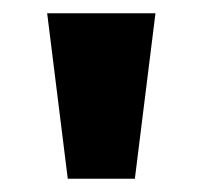

<svg xmlns="http://www.w3.org/2000/svg" viewBox="-20 -720 305 289"><path d="M51 -700H214L183 -451H82Z"/></svg>

Font: Haskoy ExtraBold
Style: Regular
Weight: 800
Designer: Ertekin Erdin
Foundry: Ertekin Erdin
Version: Version 2.000; ttfautohint (v1.8.4.7-5d5b)